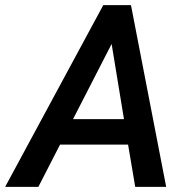

<svg xmlns="http://www.w3.org/2000/svg" viewBox="-65 -731 735 751"><path d="M436 -165.5H169.9L85 0H-44.9L338.9 -710.9H447.3L585 0H463.9ZM220.7 -265.1H419.9L371.6 -559.1Z"/></svg>

Font: Roboto Medium
Style: Italic
Weight: 500
Italic angle: -12°
Designer: Google
Version: Version 2.134; 2016